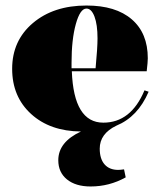

<svg xmlns="http://www.w3.org/2000/svg" viewBox="-20 -464 588 695"><path d="M308 211Q254 211 222.5 185.5Q191 160 191 116Q191 50 273 12Q161 11 92.5 -51.5Q24 -114 24 -215Q24 -317 99 -380.5Q174 -444 293 -444Q399 -444 457 -394Q515 -344 515 -253Q515 -240 511 -206H240Q247 -20 354 -20Q454 -20 503 -137L518 -132Q479 -41 401 -9Q341 20 341 74Q341 111 358.5 131Q376 151 408 151Q415 151 429 149L435 178Q376 211 308 211ZM239 -237V-217H326Q333 -291 333 -325Q333 -375 322 -404Q311 -433 293 -433Q270 -433 254.5 -377Q239 -321 239 -237Z"/></svg>

Font: Arapey Black-Display
Style: Regular
Weight: 900
Designer: Eduardo Rodriguez Tunni
Foundry: Eduardo Rodriguez Tunni
Version: Version 4.000